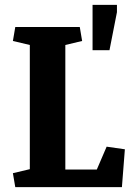

<svg xmlns="http://www.w3.org/2000/svg" viewBox="-20 -772 561 792"><path d="M103 -586.4 33.2 -603 43 -660.6H309.1L318.8 -603L249.5 -586.4V-72.8H379.4L419.9 -167L495.1 -156.2L482.9 0H43L33.2 -57.6L103 -74.2ZM361.8 -752H462.4V-721.7L431.6 -564.9H361.8Z"/></svg>

Font: Noticia Text
Style: Bold
Weight: 700
Designer: JM Sole
Foundry: JM Sole
Version: Version 1.003